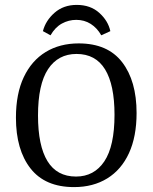

<svg xmlns="http://www.w3.org/2000/svg" viewBox="-20 -755 623 783"><path d="M282 8Q164 8 104.5 -68Q45 -144 45 -275Q45 -373 77 -440.5Q109 -508 166.5 -543Q224 -578 301 -578Q419 -578 478 -501.5Q537 -425 537 -294Q537 -198 506 -130.5Q475 -63 417.5 -27.5Q360 8 282 8ZM292 -535Q217 -535 176 -473Q135 -411 135 -284Q135 -161 173.5 -98Q212 -35 290 -35Q364 -35 405.5 -97Q447 -159 447 -287Q447 -409 408.5 -472Q370 -535 292 -535ZM293 -735Q349 -735 385 -702.5Q421 -670 430 -628L393 -611Q376 -641 350 -657.5Q324 -674 291 -674Q260 -674 232.5 -659Q205 -644 186 -611L155 -628Q166 -671 202.5 -703Q239 -735 293 -735Z"/></svg>

Font: Rasa
Style: Regular
Weight: 400
Designer: Anna Giedrys (Yrsa+Rasa design), David Brezina (Yrsa art-direction, Rasa art-direction, design)
Foundry: Rosetta Type Foundry
Version: Version 2.004